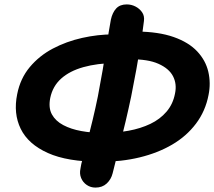

<svg xmlns="http://www.w3.org/2000/svg" viewBox="-20 -837 971 871"><path d="M435 -103Q286 -103 197 -143Q108 -183 74 -252.5Q40 -322 58 -410Q72 -481 115 -532.5Q158 -584 219.5 -616.5Q281 -649 352.5 -665Q424 -681 493 -681L502 -551Q421 -550 358.5 -532.5Q296 -515 257.5 -480.5Q219 -446 208 -393Q199 -348 215.5 -318Q232 -288 267 -269.5Q302 -251 349 -242.5Q396 -234 447 -234Q509 -234 563.5 -244Q618 -254 662 -275Q706 -296 735.5 -330.5Q765 -365 774 -413Q783 -456 765 -491Q747 -526 699 -547.5Q651 -569 570 -568L600 -694Q700 -693 768 -669Q836 -645 874.5 -604Q913 -563 925 -511.5Q937 -460 926 -406Q912 -333 869 -276Q826 -219 761 -181Q696 -143 613.5 -123Q531 -103 435 -103ZM413 14Q391 14 373.5 2Q356 -10 348 -29.5Q340 -49 345 -72Q347 -89 356 -121Q365 -153 376.5 -197.5Q388 -242 400.5 -294Q413 -346 424 -400Q449 -532 461.5 -616Q474 -700 483 -748Q490 -780 507 -798.5Q524 -817 555 -817Q576 -817 594.5 -807.5Q613 -798 624.5 -781.5Q636 -765 633 -742Q629 -706 615.5 -620.5Q602 -535 575 -399Q563 -342 550 -287Q537 -232 525 -185Q513 -138 504 -103Q495 -68 491 -51Q484 -23 464 -4.5Q444 14 413 14Z"/></svg>

Font: Shantell Sans Light
Style: Bold Italic
Weight: 700
Italic angle: -11°
Version: Version 1.011;[c5ecc13dd]